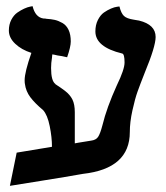

<svg xmlns="http://www.w3.org/2000/svg" viewBox="-20 -585 539 624"><path d="M275.9 -127.9Q292 -129.9 298.8 -140.1Q305.7 -150.4 313 -178.2Q326.7 -234.9 359.9 -308.1Q384.8 -359.4 384.8 -381.8Q384.8 -409.7 377 -411.1Q290 -432.1 290 -482.9Q290 -503.9 298.1 -520Q306.2 -536.1 317.6 -544.2Q329.1 -552.2 340.6 -557.1Q352.1 -562 360.4 -563L368.2 -564Q373.5 -542 382.8 -533.2Q392.1 -524.4 415 -521Q418 -520.5 423.6 -519.5Q429.2 -518.6 432.1 -518.1Q485.8 -504.9 485.8 -464.8Q485.8 -434.1 450.2 -348.1Q434.6 -308.6 426.8 -286.6Q418.9 -264.6 410.4 -226.3Q401.9 -188 401.9 -155.8Q401.9 -37.1 250 -20L238.8 -18.1Q200.7 -11.2 119.9 1.7Q39.1 14.6 12.2 19L34.2 -88.9L148.9 -107.9Q148.9 -138.7 141.6 -175Q134.3 -211.4 120.1 -227.1Q93.3 -249.5 78.6 -269Q64 -288.6 61 -312Q60.1 -315.9 60.1 -324.2Q60.1 -350.6 82 -413.1Q49.8 -423.3 29.3 -442.9Q8.8 -462.4 8.8 -485.8Q8.8 -505.4 16.8 -520.8Q24.9 -536.1 36.1 -543.9Q47.4 -551.8 58.6 -556.9Q69.8 -562 78.1 -563.5L85.9 -564.9Q94.7 -528.8 121.1 -524.9Q127.9 -524.9 130.9 -523.9Q146.5 -522.9 158.2 -520.3Q169.9 -517.6 182.9 -510.3Q195.8 -502.9 202.9 -487.8Q210 -472.7 210 -450.2Q210 -433.1 198.2 -398.9Q179.7 -403.3 167 -404.8Q153.3 -408.2 149.9 -408.2Q149.9 -406.2 149.4 -402.6Q148.9 -398.9 148.9 -397Q146 -380.4 146 -363.8Q146 -321.8 160.2 -312H159.2Q178.7 -299.3 190.9 -290Q207.5 -277.3 215.3 -261.7Q223.1 -246.1 223.1 -220.2V-194.8V-119.1L233.9 -121.1Q240.7 -122.1 254.9 -124.5Q269 -127 275.9 -127.9Z"/></svg>

Font: Common Serif
Style: Bold
Weight: 700
Designer: Philipp H. Poll, Khaled Hosny
Foundry: Stefan Peev, Context Ltd.
Version: Version 1.026